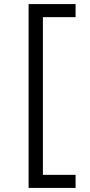

<svg xmlns="http://www.w3.org/2000/svg" viewBox="-20 -720 440 940"><path d="M120 -700H350V-636H190V136H350V200H120Z"/></svg>

Font: PT Root UI Web
Style: Regular
Weight: 400
Designer: Vitaly Kuzmin
Foundry: ParaType Ltd.
Version: Version 1.000W